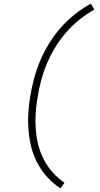

<svg xmlns="http://www.w3.org/2000/svg" viewBox="-20 -861 540 1042"><path d="M308 161Q270 136 239.5 103.5Q209 71 186.5 30.5Q164 -10 152 -54Q140 -98 135.5 -146Q131 -194 133.5 -242Q136 -290 144 -338Q152 -387 165.5 -436.5Q179 -486 198.5 -532.5Q218 -579 246 -624.5Q274 -670 308.5 -709.5Q343 -749 385 -782.5Q427 -816 473 -841L492 -809Q449 -785 409.5 -753Q370 -721 337.5 -683.5Q305 -646 279 -603Q253 -560 234.5 -516Q216 -472 203.5 -425.5Q191 -379 184 -332Q176 -288 173.5 -243.5Q171 -199 174.5 -154.5Q178 -110 189 -69.5Q200 -29 220 8.5Q240 46 267.5 76.5Q295 107 330 131Z"/></svg>

Font: Iosevka Curly Slab XLtObl
Style: Regular
Weight: 200
Italic angle: -9°
Monospace: yes
Designer: Belleve Invis
Foundry: Belleve Invis
Version: Version 11.1.0; ttfautohint (v1.8.3)